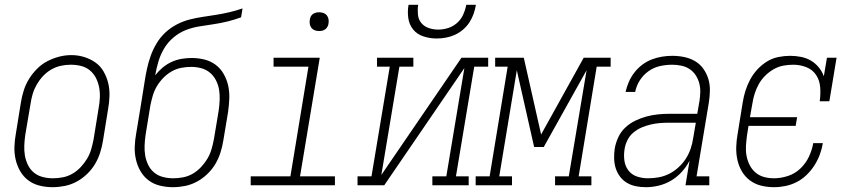

<svg xmlns="http://www.w3.org/2000/svg" viewBox="-20 -770 3540 798"><path d="M198 8Q171 8 144.5 1.5Q118 -5 97.5 -20.5Q77 -36 64 -58.5Q51 -81 45 -107Q39 -133 40 -160.5Q41 -188 46 -215L67 -345Q71 -370 79 -395Q87 -420 101 -442.5Q115 -465 134.5 -484.5Q154 -504 177.5 -516Q201 -528 226 -534.5Q251 -541 277 -541Q304 -541 330 -533Q356 -525 377 -510Q398 -495 411 -472Q424 -449 430 -423.5Q436 -398 435 -370Q434 -342 429 -315L408 -185Q404 -160 396 -135Q388 -110 374.5 -87.5Q361 -65 341 -46Q321 -27 297.5 -14.5Q274 -2 248.5 3Q223 8 198 8ZM199 -29Q220 -29 241 -33Q262 -37 281 -48Q300 -59 315.5 -75.5Q331 -92 342 -110.5Q353 -129 359 -149.5Q365 -170 369 -191L390 -321Q394 -342 395 -364Q396 -386 392 -407Q388 -428 378.5 -446.5Q369 -465 353 -478Q337 -491 316.5 -496Q296 -501 274 -501Q253 -501 232.5 -496.5Q212 -492 193 -481Q174 -470 159 -454Q144 -438 133 -419Q122 -400 116 -380Q110 -360 107 -339L85 -209Q82 -188 81 -166Q80 -144 83.5 -123.5Q87 -103 96 -84.5Q105 -66 120.5 -53Q136 -40 157 -34.5Q178 -29 199 -29Z M698 8Q671 8 644.5 1.5Q618 -5 597.5 -20.5Q577 -36 564 -58.5Q551 -81 545 -107Q539 -133 540 -160.5Q541 -188 546 -215L566 -336Q570 -360 573.5 -383Q577 -406 581 -430Q585 -457 591 -484.5Q597 -512 606.5 -538.5Q616 -565 631 -590Q646 -615 667.5 -635Q689 -655 715 -668.5Q741 -682 768.5 -689Q796 -696 823.5 -700Q851 -704 879 -708.5Q907 -713 934.5 -719.5Q962 -726 988 -735L982 -698Q955 -688 926.5 -681Q898 -674 868.5 -669.5Q839 -665 810 -660.5Q781 -656 753.5 -645.5Q726 -635 702 -615Q678 -595 662.5 -569Q647 -543 638.5 -514.5Q630 -486 625 -457Q639 -475 656.5 -489.5Q674 -504 694 -513Q714 -522 735 -525.5Q756 -529 777 -529Q804 -529 830 -522.5Q856 -516 876.5 -500.5Q897 -485 910 -462Q923 -439 928.5 -413.5Q934 -388 933 -360.5Q932 -333 928 -305L908 -185Q904 -160 896 -135Q888 -110 874.5 -87.5Q861 -65 841 -46Q821 -27 797.5 -14.5Q774 -2 748.5 3Q723 8 698 8ZM699 -29Q720 -29 741 -33Q762 -37 781 -48Q800 -59 815.5 -75.5Q831 -92 842 -110.5Q853 -129 859 -149.5Q865 -170 869 -191L889 -311Q892 -333 893 -355Q894 -377 890.5 -397.5Q887 -418 877.5 -436.5Q868 -455 852.5 -468Q837 -481 816.5 -486.5Q796 -492 775 -492Q754 -492 733 -488Q712 -484 693 -473Q674 -462 658.5 -446Q643 -430 632 -411.5Q621 -393 615 -372.5Q609 -352 605 -332L585 -209Q582 -188 581 -166Q580 -144 583.5 -123.5Q587 -103 596 -84.5Q605 -66 620.5 -53Q636 -40 657 -34.5Q678 -29 699 -29Z M1022 0V-37H1187L1262 -493H1117V-530H1309L1227 -37H1372V0ZM1306 -641Q1297 -641 1288.5 -644Q1280 -647 1274.5 -654Q1269 -661 1267.5 -670.5Q1266 -680 1268 -690Q1269 -696 1272 -702Q1275 -708 1281 -712Q1287 -716 1293.5 -717.5Q1300 -719 1306 -719Q1316 -719 1324.5 -716Q1333 -713 1338.5 -706Q1344 -699 1345.5 -689.5Q1347 -680 1345 -670Q1344 -664 1340.5 -658Q1337 -652 1331.5 -648Q1326 -644 1319.5 -642.5Q1313 -641 1306 -641Z M1466 0V-37H1524L1600 -493H1547V-530H1698V-493H1640L1565 -43L1898 -530H2009V-493H1951L1875 -37H1928V0H1777V-37H1835L1910 -487L1577 0ZM1795 -610Q1767 -610 1740.5 -618.5Q1714 -627 1697.5 -647Q1681 -667 1677 -694.5Q1673 -722 1678 -750H1718Q1715 -730 1717 -709.5Q1719 -689 1731 -674.5Q1743 -660 1762 -653.5Q1781 -647 1801 -647Q1822 -647 1842.5 -653.5Q1863 -660 1879.5 -674.5Q1896 -689 1905 -709Q1914 -729 1918 -750H1958Q1955 -731 1948.5 -712.5Q1942 -694 1931 -677Q1920 -660 1904 -646.5Q1888 -633 1870 -625Q1852 -617 1833 -613.5Q1814 -610 1795 -610Z M1957 0V-37H2015L2090 -493H2038V-530H2157L2229 -211L2406 -530H2518V-493H2460L2385 -37H2438V0H2287V-37H2344L2418 -478L2240 -159H2200L2128 -478L2055 -37H2108V0Z M2665 8Q2643 8 2623 4Q2603 0 2586 -10Q2569 -20 2557 -36Q2545 -52 2539 -71Q2533 -90 2532.5 -111Q2532 -132 2535 -153Q2539 -176 2549.5 -199Q2560 -222 2578.5 -239.5Q2597 -257 2619.5 -268Q2642 -279 2666 -285.5Q2690 -292 2713.5 -294.5Q2737 -297 2760 -297H2878L2887 -349Q2890 -368 2890.5 -387.5Q2891 -407 2886 -425Q2881 -443 2871 -458Q2861 -473 2846 -483Q2831 -493 2812 -497Q2793 -501 2774 -501Q2749 -501 2723.5 -495.5Q2698 -490 2676 -474.5Q2654 -459 2639.5 -436.5Q2625 -414 2620 -388H2580Q2585 -410 2594 -430.5Q2603 -451 2617 -469Q2631 -487 2649.5 -501Q2668 -515 2689 -523Q2710 -531 2731.5 -534.5Q2753 -538 2774 -538Q2799 -538 2823.5 -533Q2848 -528 2868.5 -516Q2889 -504 2903 -484.5Q2917 -465 2924 -442Q2931 -419 2930.5 -393.5Q2930 -368 2926 -343L2875 -37H2928V0H2829L2846 -102Q2833 -77 2813.5 -55.5Q2794 -34 2769.5 -19.5Q2745 -5 2718 1.5Q2691 8 2665 8ZM2673 -29Q2695 -29 2717.5 -33Q2740 -37 2761 -47.5Q2782 -58 2800 -74.5Q2818 -91 2830.5 -110.5Q2843 -130 2850.5 -152Q2858 -174 2861 -196L2872 -260H2760Q2741 -260 2722.5 -258.5Q2704 -257 2684.5 -252.5Q2665 -248 2646.5 -240Q2628 -232 2612.5 -219Q2597 -206 2588 -188Q2579 -170 2576 -151Q2572 -127 2575 -103.5Q2578 -80 2591.5 -62Q2605 -44 2627 -36.5Q2649 -29 2673 -29Z M3197 8Q3169 8 3143 1.5Q3117 -5 3096.5 -20.5Q3076 -36 3063 -58.5Q3050 -81 3044.5 -107Q3039 -133 3040 -160.5Q3041 -188 3046 -215L3067 -345Q3071 -370 3078.5 -393.5Q3086 -417 3098 -439.5Q3110 -462 3128 -481.5Q3146 -501 3168 -514.5Q3190 -528 3215 -533Q3240 -538 3264 -538Q3287 -538 3309.5 -533.5Q3332 -529 3350.5 -518Q3369 -507 3383 -490Q3397 -473 3404 -453L3417 -530H3457L3427 -349H3387Q3391 -378 3389 -406.5Q3387 -435 3372.5 -457.5Q3358 -480 3332 -490.5Q3306 -501 3277 -501Q3256 -501 3235 -497Q3214 -493 3195 -482Q3176 -471 3160 -455Q3144 -439 3133.5 -420Q3123 -401 3116.5 -380.5Q3110 -360 3107 -339L3097 -283H3293L3287 -247H3091L3085 -209Q3082 -188 3080.5 -166Q3079 -144 3082.5 -124Q3086 -104 3095 -85.5Q3104 -67 3119.5 -53.5Q3135 -40 3155 -34.5Q3175 -29 3197 -29Q3225 -29 3254.5 -38.5Q3284 -48 3306.5 -69.5Q3329 -91 3342 -118.5Q3355 -146 3360 -175H3400Q3396 -151 3387.5 -128Q3379 -105 3365.5 -83.5Q3352 -62 3333 -43.5Q3314 -25 3291.5 -13.5Q3269 -2 3245 3Q3221 8 3197 8Z"/></svg>

Font: Iosevka Slab XLtObl
Style: Regular
Weight: 200
Italic angle: -9°
Monospace: yes
Designer: Belleve Invis
Foundry: Belleve Invis
Version: Version 11.1.1; ttfautohint (v1.8.3)